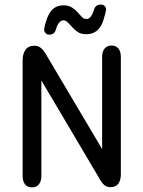

<svg xmlns="http://www.w3.org/2000/svg" viewBox="-20 -802 621 831"><path d="M422 -157 177 -570Q166 -588 155 -596Q144 -604 128 -604Q102 -604 90 -586Q78 -568 78 -543V-40Q78 -17 88.5 -4Q99 9 119 9Q137 9 148 -4Q159 -17 159 -40V-454L414 -23Q424 -6 434 1Q444 8 458 8Q482 8 492.5 -7.5Q503 -23 503 -47V-556Q503 -579 492.5 -592Q482 -605 462 -605Q444 -605 433 -592Q422 -579 422 -556ZM439 -762Q439 -770 433 -776Q427 -782 417 -782H415Q394 -782 387 -761Q375 -720 355 -720Q346 -720 341 -723Q336 -726 323 -741Q304 -763 289 -771Q274 -779 255 -779Q227 -779 209 -763Q191 -747 180 -712Q176 -700 173.5 -689Q171 -678 171 -673Q171 -665 177.5 -658.5Q184 -652 192 -652Q204 -652 211 -657Q218 -662 221 -672Q233 -714 255 -714Q261 -714 267 -710Q273 -706 283 -695Q305 -670 319 -662Q333 -654 354 -654Q409 -654 428 -716Q432 -728 435.5 -742.5Q439 -757 439 -762Z"/></svg>

Font: Beiruti Medium
Style: Regular
Weight: 500
Designer: Arlette Boutros
Foundry: Boutros
Version: Version 1.41